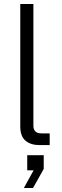

<svg xmlns="http://www.w3.org/2000/svg" viewBox="-20 -730 310 966"><path d="M179 0Q134 0 108 -22.5Q82 -45 82 -93V-710H148V-98Q148 -59 188 -59H230V0ZM100 216 149 127H117V51H200V120L146 216Z"/></svg>

Font: Geist Light
Style: Regular
Weight: 400
Designer: Basement.studio, Andrés Briganti, Mateo Zaragoza
Foundry: Basement.studio, Vercel, Andrés Briganti, Guido Ferreyra, Mateo Zaragoza
Version: Version 1.401